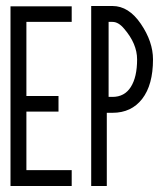

<svg xmlns="http://www.w3.org/2000/svg" viewBox="-20 -620 540 640"><path d="M284 -600H355Q409 -600 449.5 -540.5Q490 -481 490 -422Q490 -337 454 -290.5Q418 -244 355 -244H336V0H284ZM342 -547V-297H355Q395 -297 416 -330Q437 -363 437 -422Q437 -474 394 -524Q375 -547 355 -547ZM68 -53H219V0H15V-599H219V-547H68V-300H175V-248H68Z"/></svg>

Font: Astronomicon
Style: Regular
Weight: 400
Version: Version 1.1